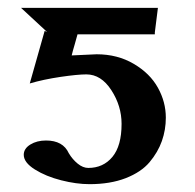

<svg xmlns="http://www.w3.org/2000/svg" viewBox="-20 -453 493 485"><path d="M287.1 -140.1Q287.1 -185.5 261.2 -225.3Q235.4 -265.1 198.2 -265.1Q176.3 -265.1 133.1 -258.8Q89.8 -252.4 55.2 -242.2L92.8 -375L99.1 -372.1L33.2 -433.1H378.9L371.1 -371.1V-366.2H175.8Q173.8 -357.9 168.7 -340.8Q163.6 -323.7 161.1 -313L224.1 -315.9Q276.9 -315.9 317.9 -291.7Q358.9 -267.6 378.9 -231.4Q398.9 -195.3 398.9 -155.8Q398.9 -125 388.9 -96.7Q378.9 -68.4 357.7 -43.2Q336.4 -18.1 297.4 -2.9Q258.3 12.2 206.1 12.2Q172.9 12.2 134.5 2.4Q96.2 -7.3 68.1 -24.9Q40 -42.5 40 -62Q40 -77.6 56.6 -87.9Q73.2 -98.1 96.2 -98.1Q139.2 -98.1 153.8 -65.9Q163.1 -50.3 176.3 -39.6Q189.5 -28.8 203.1 -28.8Q240.7 -28.8 263.9 -56.6Q287.1 -84.5 287.1 -140.1Z"/></svg>

Font: Linux Libertine G
Style: Semibold
Weight: 600
Designer: Philipp H. Poll
Foundry: Philipp H. Poll
Version: Version 5.1.1